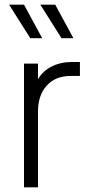

<svg xmlns="http://www.w3.org/2000/svg" viewBox="-20 -804 379 824"><path d="M83 -531H143V-464Q163 -499 201.5 -518.5Q240 -538 289 -538H323V-478H282Q218 -478 180.5 -436.5Q143 -395 143 -325V0H83ZM153 -784H217L295 -640H244ZM83 -784 161 -640H110L19 -784Z"/></svg>

Font: Eudoxus Sans Light
Style: Regular
Weight: 300
Designer: Stijn de Vries
Foundry: tokotype
Version: Version 2.005